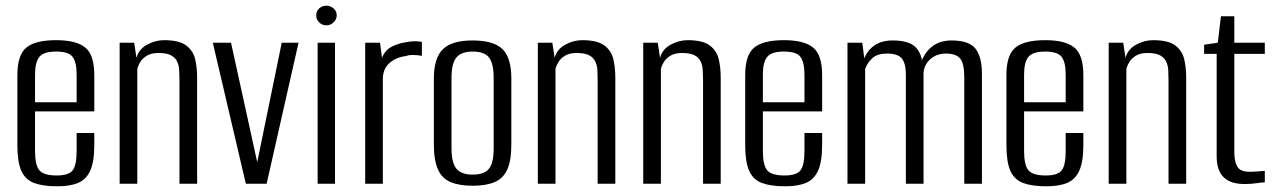

<svg xmlns="http://www.w3.org/2000/svg" viewBox="-20 -645 4471 674"><path d="M181 9Q131 9 100 -2.5Q69 -14 55 -45Q41 -76 41 -135V-382Q41 -452 72.5 -478Q104 -504 177 -504Q248 -504 279.5 -478Q311 -452 311 -382V-254H103V-114Q103 -66 118 -47.5Q133 -29 179 -29Q221 -29 235 -47Q249 -65 249 -114V-178H311V-136Q311 -78 297 -46.5Q283 -15 254.5 -3Q226 9 181 9ZM103 -286H249V-384Q249 -426 235 -445Q221 -464 177 -464Q133 -464 118 -445Q103 -426 103 -384Z M400 0V-495H451L459 -442Q467 -472 496 -488Q525 -504 556 -504Q609 -504 633.5 -485.5Q658 -467 665 -437.5Q672 -408 672 -373V0H610V-364Q610 -382 609 -399Q608 -416 601.5 -429.5Q595 -443 580 -451Q565 -459 536 -459Q511 -459 495.5 -449.5Q480 -440 472.5 -427.5Q465 -415 462 -404V0Z M843 0 727 -495H791L884 -71H882L969 -495H1028L916 0Z M1095 0V-495H1156V0ZM1126 -556Q1111 -556 1100.5 -566.5Q1090 -577 1090 -591Q1090 -606 1100.5 -615.5Q1111 -625 1126 -625Q1140 -625 1151 -615.5Q1162 -606 1162 -591Q1162 -577 1151 -566.5Q1140 -556 1126 -556Z M1262 0V-495H1314L1321 -442Q1332 -470 1357 -482Q1382 -494 1407 -497Q1435 -503 1461 -498V-449Q1457 -450 1447 -451Q1437 -452 1425.5 -452Q1414 -452 1404 -448Q1370 -444 1347 -423.5Q1324 -403 1324 -368V0Z M1639 7Q1593 7 1562.5 -5.5Q1532 -18 1517.5 -50Q1503 -82 1503 -138V-369Q1503 -441 1534.5 -472Q1566 -503 1639 -503Q1712 -503 1743.5 -473Q1775 -443 1775 -369V-138Q1775 -82 1761 -50.5Q1747 -19 1717 -6Q1687 7 1639 7ZM1639 -32Q1679 -32 1696 -52Q1713 -72 1713 -125V-372Q1713 -421 1697 -442.5Q1681 -464 1639 -464Q1600 -464 1582.5 -443.5Q1565 -423 1565 -372V-125Q1565 -73 1582.5 -52.5Q1600 -32 1639 -32Z M1868 0V-495H1919L1927 -442Q1935 -472 1964 -488Q1993 -504 2024 -504Q2077 -504 2101.5 -485.5Q2126 -467 2133 -437.5Q2140 -408 2140 -373V0H2078V-364Q2078 -382 2077 -399Q2076 -416 2069.5 -429.5Q2063 -443 2048 -451Q2033 -459 2004 -459Q1979 -459 1963.5 -449.5Q1948 -440 1940.5 -427.5Q1933 -415 1930 -404V0Z M2238 0V-495H2289L2297 -442Q2305 -472 2334 -488Q2363 -504 2394 -504Q2447 -504 2471.5 -485.5Q2496 -467 2503 -437.5Q2510 -408 2510 -373V0H2448V-364Q2448 -382 2447 -399Q2446 -416 2439.5 -429.5Q2433 -443 2418 -451Q2403 -459 2374 -459Q2349 -459 2333.5 -449.5Q2318 -440 2310.5 -427.5Q2303 -415 2300 -404V0Z M2736 9Q2686 9 2655 -2.5Q2624 -14 2610 -45Q2596 -76 2596 -135V-382Q2596 -452 2627.5 -478Q2659 -504 2732 -504Q2803 -504 2834.5 -478Q2866 -452 2866 -382V-254H2658V-114Q2658 -66 2673 -47.5Q2688 -29 2734 -29Q2776 -29 2790 -47Q2804 -65 2804 -114V-178H2866V-136Q2866 -78 2852 -46.5Q2838 -15 2809.5 -3Q2781 9 2736 9ZM2658 -286H2804V-384Q2804 -426 2790 -445Q2776 -464 2732 -464Q2688 -464 2673 -445Q2658 -426 2658 -384Z M2955 0V-495H3007L3014 -440Q3025 -469 3050.5 -486Q3076 -503 3113 -503Q3171 -503 3194.5 -479Q3218 -455 3219 -409L3208 -408Q3218 -451 3246.5 -477Q3275 -503 3320 -503Q3382 -503 3404.5 -474Q3427 -445 3427 -385V0H3365V-374Q3365 -422 3350.5 -439.5Q3336 -457 3301 -457Q3268 -457 3246 -437.5Q3224 -418 3222 -389V0H3160V-382Q3160 -423 3145.5 -440Q3131 -457 3094 -457Q3060 -457 3042.5 -441Q3025 -425 3017 -403V0Z M3653 9Q3603 9 3572 -2.5Q3541 -14 3527 -45Q3513 -76 3513 -135V-382Q3513 -452 3544.5 -478Q3576 -504 3649 -504Q3720 -504 3751.5 -478Q3783 -452 3783 -382V-254H3575V-114Q3575 -66 3590 -47.5Q3605 -29 3651 -29Q3693 -29 3707 -47Q3721 -65 3721 -114V-178H3783V-136Q3783 -78 3769 -46.5Q3755 -15 3726.5 -3Q3698 9 3653 9ZM3575 -286H3721V-384Q3721 -426 3707 -445Q3693 -464 3649 -464Q3605 -464 3590 -445Q3575 -426 3575 -384Z M3872 0V-495H3923L3931 -442Q3939 -472 3968 -488Q3997 -504 4028 -504Q4081 -504 4105.5 -485.5Q4130 -467 4137 -437.5Q4144 -408 4144 -373V0H4082V-364Q4082 -382 4081 -399Q4080 -416 4073.5 -429.5Q4067 -443 4052 -451Q4037 -459 4008 -459Q3983 -459 3967.5 -449.5Q3952 -440 3944.5 -427.5Q3937 -415 3934 -404V0Z M4349 1Q4327 1 4309 -4Q4291 -9 4278 -20.5Q4265 -32 4258 -50.5Q4251 -69 4251 -97V-456H4207V-488L4255 -495L4266 -588H4313V-495H4420V-456H4313V-108Q4313 -80 4323 -61Q4333 -42 4367 -42Q4381 -42 4397 -43.5Q4413 -45 4420 -45V-5Q4412 -5 4392 -2Q4372 1 4349 1Z"/></svg>

Font: Alumni Sans
Style: Regular
Weight: 400
Designer: Robert E. Leuschke
Foundry: Robert E. Leuschke
Version: Version 1.018